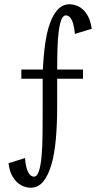

<svg xmlns="http://www.w3.org/2000/svg" viewBox="-20 -665 470 900"><path d="M181 -339Q184 -405 192 -461Q200 -517 215 -558Q230 -599 252.5 -622Q275 -645 307 -645Q321 -645 337 -639.5Q353 -634 368 -621Q383 -608 394 -586Q405 -564 410 -530L331 -506Q327 -551 316 -572Q305 -593 289 -593Q276 -593 268 -573.5Q260 -554 255.5 -520Q251 -486 249.5 -439.5Q248 -393 248 -339H369V-296H248V-165Q248 -85 242 -15.5Q236 54 221.5 105Q207 156 183 185.5Q159 215 123 215Q109 215 93 209.5Q77 204 62 191Q47 178 35.5 156Q24 134 20 100L97 76Q101 121 112 142Q123 163 139 163Q154 163 162.5 137Q171 111 175 66Q179 21 179.5 -38.5Q180 -98 180 -165V-296H80V-339Z"/></svg>

Font: Combo
Style: Regular
Weight: 400
Designer: Eduardo Rodriguez Tunni
Foundry: Eduardo Rodriguez Tunni
Version: Version 1.001